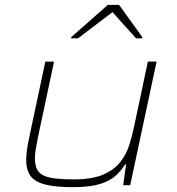

<svg xmlns="http://www.w3.org/2000/svg" viewBox="-20 -764 732 792"><path d="M280 8Q206 8 164 -3.5Q122 -15 105 -39.5Q88 -64 88 -104Q88 -121 91 -143.5Q94 -166 99 -190L167 -510H203L136 -195Q131 -169 127.5 -148Q124 -127 124 -110Q124 -74 139.5 -55.5Q155 -37 190 -30.5Q225 -24 283 -24Q360 -24 406 -44Q452 -64 477 -96.5Q502 -129 514 -168Q526 -207 534 -246L590 -510H626L517 0H488L500 -86H496Q481 -61 457.5 -39.5Q434 -18 392.5 -5Q351 8 280 8ZM273 -606 274 -611 425 -744H471L567 -611L566 -606H541L444 -714L302 -606Z"/></svg>

Font: Saira Expanded Thin
Style: Italic
Weight: 250
Width: 7
Italic angle: -12°
Designer: Hector Gatti with collaboration of the Omnibus-Type team
Foundry: Omnibus-Type
Version: Version 1.101